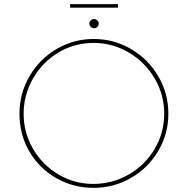

<svg xmlns="http://www.w3.org/2000/svg" viewBox="-20 -898 905 926"><path d="M432 -710Q529 -710 612 -661.5Q695 -613 743.5 -530Q792 -447 792 -350Q792 -253 743.5 -170.5Q695 -88 612 -40Q529 8 432 8Q334 8 252 -38.5Q170 -85 122 -166.5Q74 -248 74 -350Q74 -447 122 -530Q170 -613 252.5 -661.5Q335 -710 432 -710ZM429 -11Q522 -11 601 -56.5Q680 -102 726 -180Q772 -258 772 -350Q772 -441 726 -519.5Q680 -598 601.5 -644.5Q523 -691 432 -691Q338 -691 260.5 -644Q183 -597 138.5 -518Q94 -439 94 -349Q94 -258 139.5 -180Q185 -102 262 -56.5Q339 -11 429 -11ZM434 -806Q443 -806 449.5 -799.5Q456 -793 456 -784Q456 -775 449.5 -768.5Q443 -762 434 -762Q424 -762 417.5 -769Q411 -776 411 -784Q411 -793 417.5 -799.5Q424 -806 434 -806ZM549 -878V-861H318V-878Z"/></svg>

Font: Josefin Sans Thin
Style: Regular
Weight: 250
Designer: Santiago Orozco
Foundry: Typemade
Version: Version 2.000